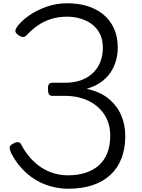

<svg xmlns="http://www.w3.org/2000/svg" viewBox="-20 -1135 870 1174"><path d="M396 19Q328 19 262.5 -4.5Q197 -28 142 -76.5Q87 -125 49 -197Q39 -219 39 -232.5Q39 -246 61 -257Q79 -267 91 -266Q103 -265 110 -250Q143 -189 186.5 -147.5Q230 -106 283 -84.5Q336 -63 395 -63Q455 -63 503 -78.5Q551 -94 585 -124.5Q619 -155 636.5 -200.5Q654 -246 654 -306Q654 -378 619.5 -432.5Q585 -487 522 -518Q459 -549 373 -549H300Q284 -549 278.5 -560Q273 -571 273 -592Q273 -614 280 -621.5Q287 -629 300 -629H377Q437 -629 481 -646.5Q525 -664 553.5 -694Q582 -724 595.5 -762Q609 -800 609 -842Q609 -893 590.5 -929Q572 -965 540.5 -988Q509 -1011 470 -1022Q431 -1033 391 -1033Q336 -1033 291 -1018.5Q246 -1004 210 -978.5Q174 -953 146 -923Q133 -907 118.5 -909Q104 -911 89 -923Q70 -938 74.5 -951Q79 -964 87 -975Q113 -1009 159 -1041Q205 -1073 265 -1094Q325 -1115 392 -1115Q456 -1115 512 -1098.5Q568 -1082 610 -1048Q652 -1014 676 -963Q700 -912 700 -844Q700 -803 689 -764Q678 -725 655.5 -691.5Q633 -658 597 -632.5Q561 -607 510 -592Q592 -574 643.5 -532Q695 -490 720.5 -431.5Q746 -373 746 -304Q746 -228 723.5 -168.5Q701 -109 656.5 -67Q612 -25 547 -3Q482 19 396 19Z"/></svg>

Font: Playwrite FR Moderne
Style: Regular
Weight: 400
Designer: Veronika Burian, José Scaglione
Foundry: TypeTogether
Version: Version 1.002